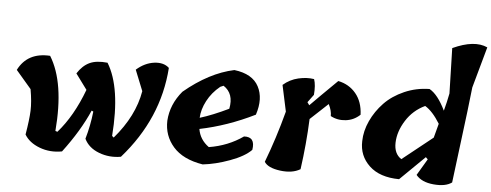

<svg xmlns="http://www.w3.org/2000/svg" viewBox="-53 -982 2873 1123"><g transform="rotate(5 1383.5 -420.0)"><path d="M626 -120 636 -111Q754 -248 779 -396L730 -518Q779 -561 834.5 -568Q890 -575 922 -545Q901 -245 688 -3Q621 9 559 -14.5Q497 -38 472 -90Q495 -169 504 -252L494 -257Q441 -135 342 -4Q272 9 210 -14.5Q148 -38 121 -84Q136 -173 138 -225Q140 -277 127 -351L37 -456Q91 -563 224 -555Q317 -405 293 -120L305 -116Q394 -217 453 -375L386 -466Q416 -513 456.5 -532Q497 -551 562 -544Q648 -404 626 -120Z M1305 -566Q1412 -553 1448.5 -483.5Q1485 -414 1453 -317Q1293 -238 1131 -205Q1141 -143 1195 -104Q1307 -122 1395 -184Q1463 -188 1450 -110Q1411 -70 1326.5 -39Q1242 -8 1168 0Q1051 -19 994 -84Q937 -149 940 -237Q946 -333 1013 -413Q1159 -535 1305 -566ZM1250 -469 1231 -461Q1183 -422 1156 -370.5Q1129 -319 1127 -270Q1202 -293 1295 -338Q1313 -428 1250 -469Z M1747 -416 1759 -399Q1805 -446 1916 -555Q1980 -542 2020 -494Q2060 -446 2063 -370Q2027 -336 1979 -330.5Q1931 -325 1890 -347Q1891 -378 1872 -416Q1861 -405 1826 -373Q1791 -341 1768 -319Q1762 -172 1741 -22Q1694 6 1622 -3.5Q1550 -13 1529 -47Q1584 -191 1626 -350L1593 -504Q1632 -538 1681.5 -549.5Q1731 -561 1774 -554Q1786 -519 1781 -462Z M2570 -539 2563 -805Q2689 -863 2767 -827L2700 -586Q2686 -456 2662.5 -273.5Q2639 -91 2631 -22Q2594 5 2523 -1.5Q2452 -8 2420 -48L2477 -144L2465 -156Q2327 -21 2320 -14Q2206 -15 2144.5 -73Q2083 -131 2086 -217Q2087 -277 2114.5 -336.5Q2142 -396 2188.5 -444.5Q2235 -493 2304.5 -523.5Q2374 -554 2452 -555Q2502 -527 2546 -436Q2560 -487 2570 -539ZM2501 -274 2523 -357Q2480 -427 2435 -454Q2365 -421 2324 -356Q2283 -291 2281 -225.5Q2279 -160 2323 -132Q2463 -243 2501 -274Z"/></g></svg>

Font: Tillana
Style: Bold
Weight: 700
Designer: Lipi Raval (Devanagari, Latin), Jonny Pinhorn (Latin)
Foundry: Indian Type Foundry
Version: Version 2.002;PS 1.0;hotconv 1.0.79;makeotf.lib2.5.61930; tt